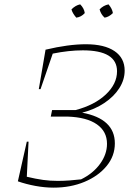

<svg xmlns="http://www.w3.org/2000/svg" viewBox="-20 -854 640 881"><path d="M62 -22 103 -204H111L103 -43Q145 -33 177.5 -28.5Q210 -24 245 -24Q270 -24 298.5 -26Q327 -28 352 -31Q407 -58 439 -102Q471 -146 471 -194Q471 -251 424.5 -283.5Q378 -316 291 -319H213L219 -349H327Q414 -372 465.5 -420.5Q517 -469 517 -527Q517 -623 360 -623Q296 -623 222 -608L166 -445H158L189 -626Q294 -651 374 -651Q459 -651 505.5 -619.5Q552 -588 552 -530Q552 -488 527.5 -449.5Q503 -411 459 -381.5Q415 -352 357 -337Q507 -309 507 -196Q507 -138 469 -92Q431 -46 367.5 -19.5Q304 7 226 7Q185 7 142 -1Q99 -9 62 -22ZM348 -834Q366 -816 369 -794Q353 -776 330 -773Q312 -794 308 -811Q327 -830 348 -834ZM478 -834Q495 -814 498 -794Q480 -776 460 -773Q443 -788 437 -811Q454 -829 478 -834Z"/></svg>

Font: Piazzolla SC Thin
Style: Italic
Weight: 100
Italic angle: -11.3°
Designer: Juan Pablo del Peral
Foundry: Huerta Tipografica
Version: Version 1.330